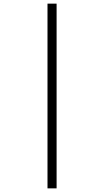

<svg xmlns="http://www.w3.org/2000/svg" viewBox="-20 -819 572 1055"><path d="M241 -799H291V216H241Z"/></svg>

Font: Noto Sans Sinhala SemiCondensed Light
Style: Regular
Weight: 300
Width: 4
Designer: Jelle Bosma - Monotype Design Team
Foundry: Monotype Imaging Inc.
Version: Version 2.006; ttfautohint (v1.8.4.7-5d5b)